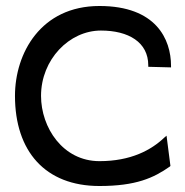

<svg xmlns="http://www.w3.org/2000/svg" viewBox="-20 -610 618 641"><path d="M30 -290C30 -105 131 11 312 11C434 11 493 -16 547 -54L549 -56L536 -157L529 -151C485 -109 417 -72 312 -72C190 -72 117 -184 117 -290C117 -411 211 -508 317 -508C409 -508 475 -469 475 -392V-387L551 -385V-390C551 -479 501 -590 312 -590C116 -590 30 -432 30 -290Z"/></svg>

Font: Charger Pro
Style: BdExt
Weight: 700
Designer: Jasper
Foundry: Cannot Into Space Fonts
Version: Version 1.09